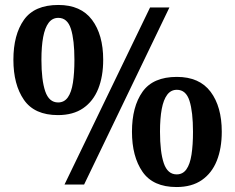

<svg xmlns="http://www.w3.org/2000/svg" viewBox="-20 -744 947 774"><path d="M240 0 585 -714H663L319 0ZM213.7 -280Q119 -280 76.5 -341.5Q34 -403 34 -503Q34 -604 76.5 -664Q119 -724 215.3 -724Q306 -724 351 -664Q396 -604 396 -503Q396 -436 376 -386Q356 -336 315.5 -308Q275 -280 213.7 -280ZM214.3 -331Q239 -331 253.5 -351.5Q268 -372 274 -410.7Q280 -449.5 280 -502.7Q280 -583 265.9 -627.5Q251.7 -672 215.1 -672Q191 -672 176 -652Q161 -632 154 -594.5Q147 -557 147 -503.2Q147 -421 162.3 -376Q177.7 -331 214.3 -331ZM691.7 10Q597 10 554.5 -51.5Q512 -113 512 -213Q512 -314 554.5 -374Q597 -434 693 -434Q784 -434 829 -374Q874 -314 874 -213Q874 -146 854 -96Q834 -46 793.5 -18Q753 10 691.7 10ZM692.3 -41Q717 -41 731.5 -61.5Q746 -82 752 -120.7Q758 -159.5 758 -212.7Q758 -293 743.9 -337.5Q729.8 -382 693 -382Q668.9 -382 654 -362Q639 -342 632 -304.5Q625 -267 625 -213.2Q625 -131 640.3 -86Q655.7 -41 692.3 -41Z"/></svg>

Font: Noto Serif Gujarati
Style: Regular
Weight: 400
Designer: Universal Thirst, Indian Type Foundry and the Monotype Design Team
Foundry: Monotype Imaging Inc.
Version: Version 2.102